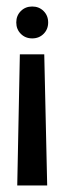

<svg xmlns="http://www.w3.org/2000/svg" viewBox="-20 -503 248 590"><path d="M128 -434Q128 -413 114 -399Q100 -385 79 -385Q58 -385 44 -399Q30 -413 30 -434Q30 -455 44 -469Q58 -483 79 -483Q100 -483 114 -469Q128 -455 128 -434ZM116 -336 125 67H33L41 -336Z"/></svg>

Font: Cambay Devanagari
Style: Regular
Weight: 700
Designer: Pooja Saxena
Foundry: Pooja Saxena
Version: Version 1.095;PS 001.095;hotconv 1.0.70;makeotf.lib2.5.58329